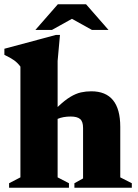

<svg xmlns="http://www.w3.org/2000/svg" viewBox="-30 -878 644 898"><path d="M292.5 0H12.5V-21L65.5 -48.5V-566.5Q52.5 -584 36.2 -595.8Q20 -607.5 -9.5 -621.5V-650L231 -714.5H250.5L239.5 -593V-377.5Q272.5 -409 298.8 -424.8Q325 -440.5 348.5 -445.8Q372 -451 397 -451Q532.5 -451 532.5 -284.5V-48.5L586.5 -21V0H318V-21L358.5 -43.5V-279.5Q358.5 -309.5 344.8 -321.2Q331 -333 300.5 -333Q265.5 -333 239.5 -322V-48.5L292.5 -21ZM400 -738 306.5 -790 213 -738H135.5L240.5 -858H372.5L477.5 -738Z"/></svg>

Font: Newsreader 16pt ExtraBold
Style: Regular
Weight: 800
Designer: Hugues Gentile
Foundry: Production Type
Version: Version 1.003; ttfautohint (v1.8.3)